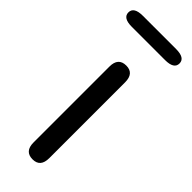

<svg xmlns="http://www.w3.org/2000/svg" viewBox="-255 -760 786 786"><g transform="rotate(45 138.0 -367.5)"><path d="M138 0Q92 0 92 -52V-491Q92 -543 138 -543Q183 -543 183 -491V-52Q183 0 138 0ZM42 -671Q-10 -671 -10 -703Q-10 -735 42 -735H234Q286 -735 286 -703Q286 -671 234 -671Z"/></g></svg>

Font: Resource Han Rounded CN
Style: Regular
Weight: 400
Designer: Cyano Hao (round all glyphs); Ryoko NISHIZUKA  (kana, bopomofo & ideographs); Paul D. Hunt (Latin, Greek & Cyrillic); Sa
Foundry: Cyano Hao
Version: 0.990